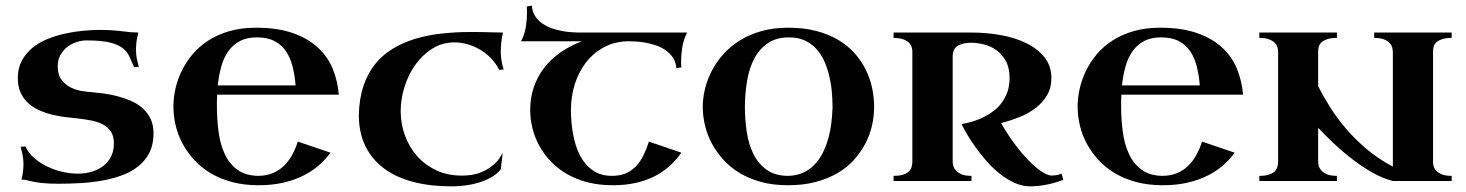

<svg xmlns="http://www.w3.org/2000/svg" viewBox="-20 -640 5183 679"><path d="M189 9.8Q154.3 9.8 132.6 7.6Q110.8 5.4 96.9 2.4Q83 -0.5 74.2 -2.7Q65.4 -4.9 56.2 -4.9Q60.1 -21.5 61.5 -35.2Q63 -48.8 63 -60.1Q63 -76.7 60.1 -91.1Q57.1 -105.5 53.2 -121.1L69.8 -122.1Q80.6 -98.6 101.3 -80.8Q122.1 -63 147.7 -50.8Q173.3 -38.6 201.2 -32.2Q229 -25.9 253.9 -25.9Q284.7 -25.9 308.6 -33.9Q332.5 -42 349.1 -56.2Q365.7 -70.3 374.3 -89.8Q382.8 -109.4 382.8 -132.8Q382.8 -157.7 372.8 -173.6Q362.8 -189.5 345.2 -199.2Q327.6 -209 304.2 -213.6Q280.8 -218.3 253.9 -221.2Q233.4 -223.1 210 -226.1Q186.5 -229 163.1 -234.9Q139.6 -240.7 117.9 -250.5Q96.2 -260.3 79.6 -275.4Q63 -290.5 53 -312.3Q43 -334 43 -363.8Q43 -398.9 57.1 -425.3Q71.3 -451.7 94.5 -470.7Q117.7 -489.7 147.9 -502Q178.2 -514.2 210.2 -521.2Q242.2 -528.3 273.7 -531.2Q305.2 -534.2 331.1 -534.2Q377 -534.2 411.4 -529.5Q445.8 -524.9 469.2 -524.9Q464.4 -507.8 462.6 -491.9Q460.9 -476.1 460.9 -463.9Q460.9 -448.2 463.6 -433.8Q466.3 -419.4 471.2 -403.8L454.1 -402.8Q445.3 -423.3 437.3 -440.7Q429.2 -458 412.8 -470.5Q396.5 -482.9 367.2 -490Q337.9 -497.1 286.1 -497.1Q269.5 -497.1 251.5 -491.5Q233.4 -485.8 218.5 -474.4Q203.6 -462.9 193.8 -445.8Q184.1 -428.7 184.1 -405.8Q184.1 -375.5 197.5 -357.9Q210.9 -340.3 230 -330.8Q249 -321.3 269.5 -318.1Q290 -314.9 304.2 -314Q321.8 -312.5 345 -309.6Q368.2 -306.6 392.3 -300.5Q416.5 -294.4 439.9 -284.7Q463.4 -274.9 481.9 -259.3Q500.5 -243.7 511.7 -221.4Q522.9 -199.2 522.9 -168.9Q522.9 -128.9 508.3 -100.1Q493.7 -71.3 468.5 -51.5Q443.4 -31.7 409.9 -19.5Q376.5 -7.3 339.4 -1Q302.2 5.4 263.7 7.6Q225.1 9.8 189 9.8Z M748 -305.2Q747.1 -294.4 747.1 -284.4Q747.1 -274.4 747.1 -264.2Q747.1 -217.8 752.9 -173.8Q758.8 -129.9 774.7 -95.7Q790.5 -61.5 818.8 -40.3Q847.2 -19 892.1 -18.1Q920.9 -18.1 943.6 -27.3Q966.3 -36.6 983.4 -53Q1000.5 -69.3 1012.7 -91.3Q1024.9 -113.3 1033.2 -139.2L1148.4 -100.1Q1130.9 -75.2 1106.4 -54.2Q1082 -33.2 1050.5 -17.8Q1019 -2.4 980.2 6.3Q941.4 15.1 895 15.1Q842.8 15.1 800.3 3.7Q757.8 -7.8 724.4 -27.8Q690.9 -47.9 666.3 -75Q641.6 -102.1 625.2 -132.8Q608.9 -163.6 601.1 -196.8Q593.3 -230 593.3 -262.2Q593.3 -293 600.3 -325.4Q607.4 -357.9 622.6 -389.2Q637.7 -420.4 660.9 -448Q684.1 -475.6 716.6 -496.6Q749 -517.6 791 -529.8Q833 -542 885.3 -542Q961.9 -542 1015.9 -522.9Q1069.8 -503.9 1104.7 -471.4Q1139.6 -439 1157 -396Q1174.3 -353 1178.2 -305.2ZM888.2 -507.8Q852.5 -507.8 827.9 -494.6Q803.2 -481.4 787.1 -458.5Q771 -435.5 762.5 -404.5Q753.9 -373.5 750 -337.9H1025.4Q1022.5 -373 1014.9 -403.8Q1007.3 -434.6 991.9 -457.8Q976.6 -481 951.4 -494.4Q926.3 -507.8 888.2 -507.8Z M1761.2 -394 1745.1 -393.1Q1733.9 -416 1716.3 -434.1Q1698.7 -452.1 1677.5 -464.6Q1656.2 -477.1 1633.1 -483.6Q1609.9 -490.2 1587.9 -490.2Q1544.4 -490.2 1509.3 -468.3Q1474.1 -446.3 1449.2 -411.4Q1424.3 -376.5 1410.6 -333Q1397 -289.6 1397 -247.1Q1397 -202.1 1412.1 -160.9Q1427.2 -119.6 1455.1 -88.1Q1482.9 -56.6 1522.9 -37.8Q1563 -19 1612.8 -19Q1653.8 -19 1680.9 -30.5Q1708 -42 1724.4 -56.4Q1740.7 -70.8 1748.3 -83.5Q1755.9 -96.2 1757.8 -99.1L1751 -42Q1742.2 -29.3 1725.3 -18.1Q1708.5 -6.8 1685.8 1.5Q1663.1 9.8 1635 14.4Q1606.9 19 1575.2 19Q1502.4 19 1442.6 3.7Q1382.8 -11.7 1339.6 -43.2Q1296.4 -74.7 1272.7 -122.3Q1249 -169.9 1249 -233.9Q1250.5 -291.5 1265.1 -335.4Q1279.8 -379.4 1305.7 -412.1Q1331.5 -444.8 1367.4 -466.8Q1403.3 -488.8 1446.8 -502.2Q1490.2 -515.6 1540.8 -521.2Q1591.3 -526.9 1646 -526.9Q1682.1 -526.9 1709.2 -525.9Q1736.3 -524.9 1758.8 -524.9Q1754.4 -507.8 1752.7 -488.8Q1751 -469.7 1751 -457Q1751 -439.9 1753.7 -424.8Q1756.3 -409.7 1761.2 -394Z M1822.8 -494.1Q1836.4 -521 1840.1 -547.6Q1843.8 -574.2 1843.8 -594.2Q1843.8 -599.6 1843.5 -603.8Q1843.3 -607.9 1843.3 -610.8Q1842.8 -614.3 1842.8 -617.2L1860.8 -620.1Q1862.3 -598.1 1872.8 -582.5Q1883.3 -566.9 1898.7 -556.4Q1914.1 -545.9 1932.6 -539.6Q1951.2 -533.2 1969.2 -530Q1987.3 -526.9 2002.7 -525.9Q2018.1 -524.9 2027.8 -524.9H2409.7Q2396.5 -497.6 2392.6 -471.2Q2388.7 -444.8 2388.7 -424.8Q2388.7 -419.4 2388.7 -415.3Q2388.7 -411.1 2389.2 -408.2Q2389.2 -404.8 2389.6 -401.9L2372.1 -398.9Q2370.1 -420.9 2359.6 -436.5Q2349.1 -452.1 2333.7 -462.6Q2318.4 -473.1 2299.8 -479.5Q2281.2 -485.8 2263.4 -489Q2245.6 -492.2 2230 -493.2Q2214.4 -494.1 2205.1 -494.1H2195.8Q2149.4 -491.7 2113 -471.4Q2076.7 -451.2 2051.5 -418.2Q2026.4 -385.3 2012.9 -342.8Q1999.5 -300.3 1999 -253.9Q1999 -207.5 2006.8 -164.8Q2014.6 -122.1 2031.7 -89.4Q2048.8 -56.6 2076.7 -37.4Q2104.5 -18.1 2144 -18.1Q2172.9 -18.1 2193.8 -27.3Q2214.8 -36.6 2230 -53Q2245.1 -69.3 2255.9 -91.3Q2266.6 -113.3 2274.9 -139.2L2389.6 -100.1Q2372.1 -75.2 2349.4 -54.2Q2326.7 -33.2 2297.1 -17.8Q2267.6 -2.4 2230.5 6.3Q2193.4 15.1 2147 15.1Q2097.7 15.1 2056.9 4.4Q2016.1 -6.3 1983.6 -25.4Q1951.2 -44.4 1927 -70.1Q1902.8 -95.7 1886.7 -125.5Q1870.6 -155.3 1862.8 -187.5Q1855 -219.7 1855 -252Q1855 -293 1867.2 -329.8Q1879.4 -366.7 1902.6 -397.7Q1925.8 -428.7 1960 -453.1Q1994.1 -477.5 2038.1 -494.1Z M2465.3 -262.2Q2465.3 -293 2473.1 -325.4Q2481 -357.9 2497.1 -389.2Q2513.2 -420.4 2537.8 -448Q2562.5 -475.6 2595.9 -496.6Q2629.4 -517.6 2672.1 -529.8Q2714.8 -542 2767.1 -542Q2821.8 -542 2865.5 -530.8Q2909.2 -519.5 2942.9 -499.8Q2976.6 -480 3001 -453.1Q3025.4 -426.3 3041 -395Q3056.6 -363.8 3064 -329.8Q3071.3 -295.9 3071.3 -262.2Q3071.3 -230 3064 -197Q3056.6 -164.1 3040.8 -133.3Q3024.9 -102.5 3000.7 -75.4Q2976.6 -48.3 2942.6 -28.3Q2908.7 -8.3 2865 3.4Q2821.3 15.1 2767.1 15.1Q2714.8 15.1 2672.4 3.7Q2629.9 -7.8 2596.4 -27.8Q2563 -47.9 2538.3 -75Q2513.7 -102.1 2497.3 -132.8Q2481 -163.6 2473.1 -196.8Q2465.3 -230 2465.3 -262.2ZM2614.3 -264.2Q2614.3 -217.8 2620.8 -173.8Q2627.4 -129.9 2644.3 -95.7Q2661.1 -61.5 2690.2 -40.3Q2719.2 -19 2764.2 -18.1Q2793.9 -18.1 2817.4 -28.1Q2840.8 -38.1 2858.4 -55.7Q2876 -73.2 2888.2 -96.7Q2900.4 -120.1 2908.2 -147Q2916 -173.8 2919.7 -202.6Q2923.3 -231.4 2924.3 -259.8Q2924.3 -288.6 2921.4 -318.4Q2918.5 -348.1 2911.6 -375.7Q2904.8 -403.3 2893.3 -427.5Q2881.8 -451.7 2864.7 -469.5Q2847.7 -487.3 2824.5 -497.6Q2801.3 -507.8 2770.5 -507.8Q2725.6 -507.8 2695.8 -487.5Q2666 -467.3 2647.9 -433.6Q2629.9 -399.9 2622.3 -355.7Q2614.7 -311.5 2614.3 -264.2Z M3740.2 -3.9Q3705.6 8.8 3676.5 13.9Q3647.5 19 3623.5 19Q3594.7 19 3567.1 6.3Q3539.6 -6.3 3514.6 -26.4Q3489.7 -46.4 3468 -71.3Q3446.3 -96.2 3429 -120.6Q3411.6 -145 3399.2 -166.5Q3386.7 -188 3380.4 -201.2Q3427.7 -209 3465.3 -229Q3481.4 -237.8 3496.6 -249.8Q3511.7 -261.7 3523.7 -278.3Q3535.6 -294.9 3543 -315.9Q3550.3 -336.9 3550.3 -363.8Q3550.3 -400.9 3536.6 -425Q3522.9 -449.2 3502.7 -463.4Q3482.4 -477.5 3458.7 -483.2Q3435.1 -488.8 3415.5 -488.8Q3396 -488.8 3383.1 -484.9Q3370.1 -481 3362.5 -474.6Q3355 -468.3 3352.1 -459.7Q3349.1 -451.2 3349.1 -441.9V-68.8Q3349.1 -61.5 3351.6 -52.7Q3354 -43.9 3361.1 -36.4Q3368.2 -28.8 3381.1 -23.4Q3394 -18.1 3415.5 -18.1V0H3140.1V-18.1Q3160.6 -18.1 3173.6 -22.2Q3186.5 -26.4 3193.8 -33.4Q3201.2 -40.5 3203.9 -49.6Q3206.5 -58.6 3206.5 -68.8V-458Q3206.5 -465.3 3203.9 -473.9Q3201.2 -482.4 3193.8 -489.5Q3186.5 -496.6 3173.6 -501.2Q3160.6 -505.9 3140.1 -505.9V-524.9H3415.5Q3468.3 -524.9 3519 -515.9Q3569.8 -506.8 3609.6 -487.3Q3649.4 -467.8 3673.8 -437.3Q3698.2 -406.7 3698.2 -363.8Q3698.2 -329.6 3683.1 -303.7Q3668 -277.8 3643.1 -258.5Q3618.2 -239.3 3586.2 -226.3Q3554.2 -213.4 3520.5 -205.1Q3539.1 -170.9 3563.5 -137.5Q3587.9 -104 3612.8 -77.6Q3637.7 -51.3 3660.9 -35.2Q3684.1 -19 3700.2 -19Q3705.1 -19 3714.1 -20.3Q3723.1 -21.5 3734.4 -25.9Z M3945.8 -305.2Q3944.8 -294.4 3944.8 -284.4Q3944.8 -274.4 3944.8 -264.2Q3944.8 -217.8 3950.7 -173.8Q3956.5 -129.9 3972.4 -95.7Q3988.3 -61.5 4016.6 -40.3Q4044.9 -19 4089.8 -18.1Q4118.7 -18.1 4141.4 -27.3Q4164.1 -36.6 4181.2 -53Q4198.2 -69.3 4210.4 -91.3Q4222.7 -113.3 4231 -139.2L4346.2 -100.1Q4328.6 -75.2 4304.2 -54.2Q4279.8 -33.2 4248.3 -17.8Q4216.8 -2.4 4178 6.3Q4139.2 15.1 4092.8 15.1Q4040.5 15.1 3998 3.7Q3955.6 -7.8 3922.1 -27.8Q3888.7 -47.9 3864 -75Q3839.4 -102.1 3823 -132.8Q3806.6 -163.6 3798.8 -196.8Q3791 -230 3791 -262.2Q3791 -293 3798.1 -325.4Q3805.2 -357.9 3820.3 -389.2Q3835.4 -420.4 3858.6 -448Q3881.8 -475.6 3914.3 -496.6Q3946.8 -517.6 3988.8 -529.8Q4030.8 -542 4083 -542Q4159.7 -542 4213.6 -522.9Q4267.6 -503.9 4302.5 -471.4Q4337.4 -439 4354.7 -396Q4372.1 -353 4376 -305.2ZM4085.9 -507.8Q4050.3 -507.8 4025.6 -494.6Q4001 -481.4 3984.9 -458.5Q3968.8 -435.5 3960.2 -404.5Q3951.7 -373.5 3947.8 -337.9H4223.1Q4220.2 -373 4212.6 -403.8Q4205.1 -434.6 4189.7 -457.8Q4174.3 -481 4149.2 -494.4Q4124 -507.8 4085.9 -507.8Z M4708 0H4433.6V-18.1Q4454.1 -18.1 4467 -22.2Q4480 -26.4 4487.3 -33.4Q4494.6 -40.5 4497.3 -49.6Q4500 -58.6 4500 -68.8V-458Q4500 -465.3 4497.3 -473.9Q4494.6 -482.4 4487.3 -489.5Q4480 -496.6 4467 -501.2Q4454.1 -505.9 4433.6 -505.9V-524.9H4708V-505.9Q4688.5 -505.9 4675.5 -502Q4662.6 -498 4655 -491.7Q4647.5 -485.4 4644.5 -476.8Q4641.6 -468.3 4641.6 -459V-335Q4658.7 -301.3 4682.6 -262.9Q4706.5 -224.6 4738.8 -186.5Q4771 -148.4 4812.5 -113.3Q4854 -78.1 4905.8 -50.8V-455.1Q4905.8 -462.4 4903.6 -471.4Q4901.4 -480.5 4894.3 -488Q4887.2 -495.6 4874.3 -500.7Q4861.3 -505.9 4839.8 -505.9V-524.9H5113.8V-505.9Q5094.2 -505.9 5081.5 -502Q5068.8 -498 5061.3 -491.7Q5053.7 -485.4 5050.8 -476.8Q5047.9 -468.3 5047.9 -459V-65.9Q5047.9 -58.6 5050.5 -50.3Q5053.2 -42 5060.5 -34.9Q5067.9 -27.8 5080.6 -22.9Q5093.3 -18.1 5113.8 -18.1V0H4905.8Q4870.1 -8.8 4833.3 -29.8Q4796.4 -50.8 4762 -77.4Q4727.5 -104 4696.5 -133.3Q4665.5 -162.6 4641.6 -188V-68.8Q4641.6 -61.5 4644 -52.7Q4646.5 -43.9 4653.6 -36.4Q4660.6 -28.8 4673.6 -23.4Q4686.5 -18.1 4708 -18.1Z"/></svg>

Font: Uncial Antiqua
Style: Regular
Weight: 400
Version: Version 1.000